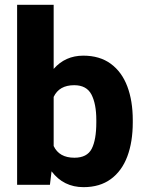

<svg xmlns="http://www.w3.org/2000/svg" viewBox="-20 -770 603 800"><path d="M533.2 -270V-259.8Q533.2 -178.7 510.5 -118.2Q487.8 -57.6 441.9 -23.9Q396 9.8 328.1 9.8Q244.6 9.8 194.8 -56.2L188 0H51.3V-750H203.6V-482.9Q252 -538.1 327.1 -538.1Q395.5 -538.1 441.7 -504.2Q487.8 -470.2 510.5 -409.9Q533.2 -349.6 533.2 -270ZM381.3 -270Q381.3 -336.9 361.1 -376Q340.8 -415 289.1 -415Q226.6 -415 203.6 -366.2V-161.6Q226.6 -112.8 290 -112.8Q342.8 -112.8 362.1 -150.1Q381.3 -187.5 381.3 -259.8Z"/></svg>

Font: Heebo ExtraBold
Style: Regular
Weight: 800
Designer: Oded Ezer
Foundry: Meir Sadan
Version: Version 2.001; ttfautohint (v1.5.14-ce02) -l 8 -r 50 -G 200 